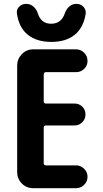

<svg xmlns="http://www.w3.org/2000/svg" viewBox="-20 -990 540 1010"><path d="M220.7 -610.4Q215.8 -610.4 212.9 -606.9Q210 -603.5 210 -598.6V-456.1Q210 -452.1 212.9 -448.7Q215.8 -445.3 220.7 -445.3H372.1Q396.5 -445.3 413.1 -428.7Q429.7 -412.1 429.7 -388.2Q429.7 -364.3 413.1 -347.2Q396.5 -330.1 372.1 -330.1H220.7Q215.8 -330.1 212.9 -327.1Q210 -324.2 210 -319.3V-130.9Q210 -126 212.9 -123Q215.8 -120.1 220.7 -120.1H379.9Q404.3 -120.1 422.4 -102.5Q440.4 -85 440.4 -60.1Q440.4 -35.2 422.4 -17.6Q404.3 0 379.9 0H155.3Q119.1 0 94.7 -24.9Q70.3 -49.8 70.3 -85V-644.5Q70.3 -679.7 94.7 -705.1Q119.1 -730.5 155.3 -730.5H379.9Q404.3 -730.5 422.4 -712.9Q440.4 -695.3 440.4 -669.9Q440.4 -644.5 422.4 -627.4Q404.3 -610.4 379.9 -610.4ZM69.3 -917Q65.4 -938.5 80.1 -954.1Q94.7 -969.7 118.2 -969.7Q139.6 -969.7 156.2 -955.1Q172.9 -940.4 179.7 -918Q196.3 -865.2 249 -865.2Q301.8 -865.2 320.3 -918Q327.1 -940.4 343.8 -955.1Q360.4 -969.7 381.8 -969.7Q404.3 -969.7 418.9 -954.1Q433.6 -938.5 430.7 -917Q418.9 -843.8 372.6 -806.6Q326.2 -769.5 250 -769.5Q173.8 -769.5 127 -806.6Q80.1 -843.8 69.3 -917Z"/></svg>

Font: Rounded-X Mgen+ 1m bold
Style: Bold
Weight: 700
Designer: [Source Han Sans]
Ryoko NISHIZUKA  (kana & ideographs); Paul D. Hunt (Latin, Greek & Cyrillic); Wenlong ZHANG  (bopomofo
Version: Version 1.059.20150602